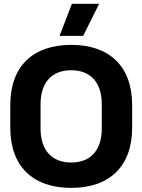

<svg xmlns="http://www.w3.org/2000/svg" viewBox="-20 -944 727 980"><path d="M343.5 15C537 15 654.5 -93 654.5 -292V-408C654.5 -607 537 -715 343.5 -715C149.5 -715 32.5 -607 32.5 -408V-292C32.5 -93 149.5 15 343.5 15ZM343.5 -114.5C242.5 -114.5 187 -179 187 -288V-412C187 -521 242.5 -585.5 343.5 -585.5C444 -585.5 499.5 -521 499.5 -412V-288C499.5 -179 444 -114.5 343.5 -114.5ZM347 -924.5 284 -761H404.5L486 -924.5Z"/></svg>

Font: MCL Standard Bold
Style: Regular
Weight: 700
Designer: Květoslav Bartoš
Foundry: Florian Karsten
Version: Version 1.001;Glyphs 3.2.3 (3260)